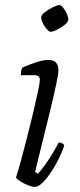

<svg xmlns="http://www.w3.org/2000/svg" viewBox="-20 -736 314 756"><path d="M117 0Q107 0 90.5 -6.5Q74 -13 60 -22Q46 -31 43 -37Q50 -58 61.5 -100Q73 -142 86 -192.5Q99 -243 110.5 -291.5Q122 -340 129.5 -376Q137 -412 137 -422Q137 -440 114 -440H62Q62 -458 68 -470Q93 -481 121.5 -490.5Q150 -500 171 -500Q210 -500 210 -459Q210 -445 201.5 -405Q193 -365 179.5 -308.5Q166 -252 149.5 -187Q133 -122 118 -59L129 -52Q139 -62 154.5 -83Q170 -104 185.5 -129.5Q201 -155 211 -175Q219 -175 225 -171.5Q231 -168 233 -164Q227 -143 213.5 -115Q200 -87 182.5 -60.5Q165 -34 148 -17Q131 0 117 0ZM179 -611Q173 -611 164 -621.5Q155 -632 148.5 -645Q142 -658 142 -667Q142 -677 156.5 -688Q171 -699 188.5 -707.5Q206 -716 214 -716Q221 -716 229 -705.5Q237 -695 243 -682Q249 -669 249 -659Q249 -650 235.5 -639Q222 -628 205.5 -619.5Q189 -611 179 -611Z"/></svg>

Font: Texturina Thin
Style: Italic
Weight: 100
Italic angle: -11°
Designer: Guillermo Torres Carreño
Foundry: Omnibus-Type
Version: Version 1.002; ttfautohint (v1.8.3)